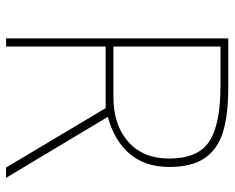

<svg xmlns="http://www.w3.org/2000/svg" viewBox="-88 -666 754 617"><g transform="rotate(90 288.5 -357.0)"><path d="M516 -525Q516 -447 474 -397.5Q432 -348 355 -327L551 0H518L327 -320H129V0H103V-714H262Q349 -714 404 -697Q459 -680 487.5 -638.5Q516 -597 516 -525ZM129 -689V-345H292Q381 -345 435 -392.5Q489 -440 489 -524Q489 -617 434 -653Q379 -689 257 -689Z"/></g></svg>

Font: Noto Sans UI Thin
Style: Regular
Weight: 250
Designer: Monotype Design Team
Foundry: Monotype Imaging Inc.
Version: Version 1.001